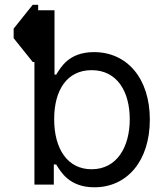

<svg xmlns="http://www.w3.org/2000/svg" viewBox="-20 -770 671 801"><path d="M116.5 -750 36.9 -650.6V-610.8L116.5 -511.4H123.6V0H204.5V-83.8H214.5C233 -54 268.5 11.4 373.6 11.4C509.9 11.4 605.1 -98 605.1 -271.3C605.1 -443.2 509.9 -552.6 372.2 -552.6C265.6 -552.6 233 -487.2 214.5 -458.8H207.4V-727.3H139.2V-750ZM521.3 -272.7C521.3 -156.2 467.3 -63.9 362.2 -63.9C261.4 -63.9 206 -149.1 206 -272.7C206 -394.9 259.9 -477.3 362.2 -477.3C468.8 -477.3 521.3 -387.8 521.3 -272.7Z"/></svg>

Font: Karasuma Gothic
Style: Regular
Weight: 400
Designer: Rasmus Andersson, Ryoko Nishizuka
Foundry: Genbu
Version: Version 1.00